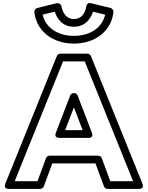

<svg xmlns="http://www.w3.org/2000/svg" viewBox="-20 -1197 957 1242"><path d="M377.4 -1158.5C372.3 -1170.6 358.8 -1179.2 347 -1176.3L221 -1145.3C210.6 -1142.7 200.7 -1131.3 202.2 -1118.2C215.8 -996.8 319.2 -915 458 -915C596.8 -915 700.2 -996.8 713.8 -1118.2C715 -1128.9 707.8 -1142.1 695 -1145.3L569 -1176.3C548.1 -1181.4 540.3 -1166.7 538.3 -1155.8C537.4 -1148.1 526.5 -1074 458 -1074C390 -1074 378.2 -1151.6 377.4 -1158.5ZM581.7 -1121.6 660.4 -1102.3C641.3 -1021.4 568 -965 458 -965C347.5 -965 274.5 -1022.4 255.6 -1102.3L334.3 -1121.6C344.7 -1087.8 376.7 -1024 458 -1024C540 -1024 571.9 -1089.5 581.7 -1121.6ZM528.1 -800 840.9 -25H693.4L638.4 -173.7C634.8 -183.4 625.2 -190 615 -190H301C290.6 -190 281.1 -183.3 277.6 -173.7L222.6 -25H75.1L387.9 -800ZM568.2 -834.4C564.7 -843.1 555.3 -850 545 -850H371C361.6 -850 351.7 -843.9 347.8 -834.4L14.8 -9.4C-0.4 28.2 38 25 38 25H240C250.2 25 259.8 18.4 263.4 8.7L318.4 -140H597.6L652.6 8.7C656.1 18.3 665.6 25 676 25H878C918.5 25 901.2 -9.4 901.2 -9.4ZM574.3 -338.9 482.3 -578.9C478.6 -588.6 468.9 -595 459 -595H457C446.6 -595 437.2 -588.2 433.7 -578.9L341.7 -338.9C341.7 -338.9 325.1 -305 365 -305H551C551 -305 588.6 -301.7 574.3 -338.9ZM514.6 -355H401.4L458 -502.8Z"/></svg>

Font: Hussar Ekologiczny
Style: Regular
Weight: 400
Foundry: Cannot Into Space Fonts
Version: Version 0.97